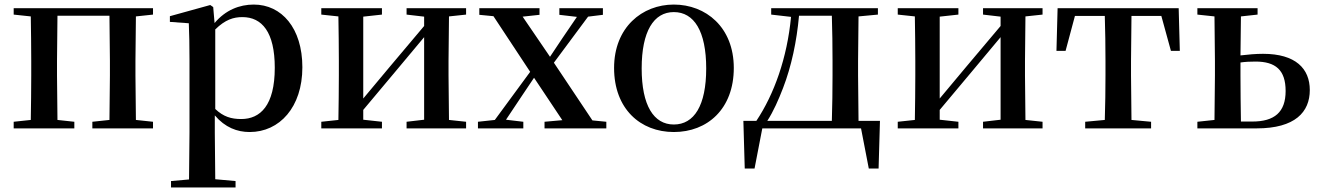

<svg xmlns="http://www.w3.org/2000/svg" viewBox="-20 -563 5781 842"><path d="M40 -499 115 -491C116 -435 117 -351 117 -296V-232C117 -177 116 -93 115 -37L40 -29V0H306V-29L232 -37L230 -232V-296L232 -494H460L462 -296V-232L460 -37L385 -29V0H651V-29L576 -37L574 -232V-296L576 -491L651 -499V-527H40Z M1075 16C1206 16 1306 -93 1306 -268C1306 -440 1215 -543 1093 -543C1030 -543 969 -519 921 -462L915 -532L902 -541L725 -492V-467L808 -461C810 -412 811 -366 811 -299V19L809 224L730 231V259H1013V231L924 223L922 19V-57C967 -4 1020 16 1075 16ZM924 -434C968 -477 1004 -488 1043 -488C1129 -488 1185 -422 1185 -266C1185 -100 1121 -41 1038 -41C994 -41 960 -51 924 -85Z M1763 -499 1840 -490V-449L1690 -271L1573 -131V-490L1655 -499V-527H1389V-499L1464 -491C1465 -435 1466 -351 1466 -296V-232C1466 -177 1465 -93 1464 -37L1389 -29V0H1655V-29L1573 -38V-81L1718 -254L1840 -400V-38L1763 -29V0H2024V-29L1949 -37L1947 -232V-296L1949 -491L2024 -499V-527H1763Z M2433 -498 2510 -489 2446 -395 2392 -314 2272 -490 2346 -498V-527H2082V-498L2144 -492L2305 -248L2150 -37L2076 -29V0H2275V-29L2199 -38L2267 -140L2322 -222L2446 -36L2368 -29V0H2639V-29L2578 -35L2409 -288L2559 -490L2624 -498V-527H2433Z M2935 16C3082 16 3198 -85 3198 -265C3198 -444 3075 -543 2935 -543C2796 -543 2673 -443 2673 -265C2673 -86 2788 16 2935 16ZM2935 -17C2847 -17 2794 -100 2794 -263C2794 -426 2847 -510 2935 -510C3024 -510 3077 -426 3077 -263C3077 -100 3024 -17 2935 -17Z M3362 -499 3449 -489C3432 -309 3375 -150 3297 -33H3240L3246 176H3289L3323 0H3756L3790 176H3833L3839 -33H3745L3743 -232V-296L3745 -491L3830 -499V-527H3362ZM3628 -33H3345C3372 -75 3394 -125 3414 -177C3451 -273 3474 -382 3484 -494H3628C3630 -438 3631 -351 3631 -296V-232C3631 -176 3630 -90 3628 -33Z M4291 -499 4368 -490V-449L4218 -271L4101 -131V-490L4183 -499V-527H3917V-499L3992 -491C3993 -435 3994 -351 3994 -296V-232C3994 -177 3993 -93 3992 -37L3917 -29V0H4183V-29L4101 -38V-81L4246 -254L4368 -400V-38L4291 -29V0H4552V-29L4477 -37L4475 -232V-296L4477 -491L4552 -499V-527H4291Z M4824 0H5028V-29L4942 -37L4940 -232V-296L4942 -493H5073L5115 -340H5154L5149 -527H4618L4613 -340H4653L4694 -493H4825C4827 -437 4828 -351 4828 -296V-232C4828 -177 4827 -94 4825 -37L4739 -29V0Z M5231 0H5491C5660 0 5724 -72 5724 -168C5724 -262 5662 -327 5519 -327C5487 -327 5454 -324 5420 -320L5422 -491L5495 -499V-527H5231V-499L5306 -491L5308 -296V-232L5306 -37L5231 -29ZM5420 -289C5441 -292 5463 -293 5486 -293C5574 -293 5618 -256 5618 -164C5618 -71 5569 -30 5472 -30H5422C5421 -87 5420 -175 5420 -232Z"/></svg>

Font: Noto Serif CJK HK SemiBold
Style: Regular
Weight: 600
Designer: Ryoko NISHIZUKA 西塚涼子 (kana & ideographs); Frank Grießhammer (Latin, Greek & Cyrillic); Wenlong ZHANG 张文龙 (bopomofo); San
Foundry: Adobe
Version: Version 2.001;hotconv 1.1.0;makeotfexe 2.6.0